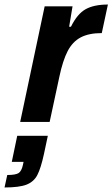

<svg xmlns="http://www.w3.org/2000/svg" viewBox="-81 -538 496 847"><path d="M116 -510H239L224 -420H232Q260 -477 297 -497.5Q334 -518 395 -518L368 -392Q311 -392 275 -373Q239 -354 217.5 -312.5Q196 -271 181 -200L138 0H8ZM20 190 23 176H-29L-5 61H130L113 141Q99 205 83.5 234.5Q68 264 36 276.5Q4 289 -61 289L-49 234Q-12 234 1 225.5Q14 217 20 190Z"/></svg>

Font: Saira Semi Condensed SemiBold
Style: Italic
Weight: 600
Width: 4
Italic angle: -12°
Designer: Hector Gatti with collaboration of the Omnibus-Type team
Foundry: Omnibus-Type
Version: Version 1.001; ttfautohint (v1.8)